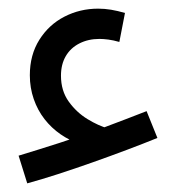

<svg xmlns="http://www.w3.org/2000/svg" viewBox="-20 -520 413 444"><path d="M165 -187Q141 -195 120 -209.5Q99 -224 83 -244.5Q67 -265 58 -291Q49 -317 49 -346Q49 -393 71 -428Q93 -463 129 -481.5Q165 -500 207 -500Q222 -500 237 -497.5Q252 -495 269 -490L256 -423Q242 -427 230.5 -428.5Q219 -430 210 -430Q184 -430 163.5 -419.5Q143 -409 132 -390Q121 -371 121 -345Q121 -310 139 -285Q157 -260 182.5 -244.5Q208 -229 230 -223ZM43 -96 23 -160Q66 -173 117.5 -189.5Q169 -206 221 -225.5Q273 -245 319 -263L344 -201Q312 -188 273.5 -173.5Q235 -159 194 -144.5Q153 -130 114.5 -117.5Q76 -105 43 -96Z"/></svg>

Font: Noto Sans Arabic Condensed
Style: Regular
Weight: 400
Width: 3
Designer: Monotype Design Team, Nadine Chahine, Nizar Qandah and Khaled Hosny
Foundry: Monotype Imaging Inc.
Version: Version 2.012